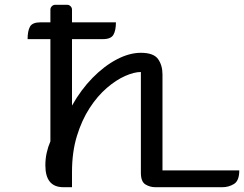

<svg xmlns="http://www.w3.org/2000/svg" viewBox="-20 -780 1017 800"><path d="M280 0H244Q169 0 169 -91Q169 -118 174.5 -143Q180 -168 190 -191V-617H95Q95 -651 105 -669Q115 -687 149 -687H190V-740Q190 -748 196 -754Q202 -760 210 -760H260Q268 -760 274 -754Q280 -748 280 -740V-687H463Q463 -653 452.5 -635Q442 -617 409 -617H280V-340Q317 -406 365.5 -455.5Q414 -505 466.5 -532.5Q519 -560 567 -560Q620 -560 638.5 -534Q657 -508 657 -470V-70H977Q977 -27 955 -13.5Q933 0 907 0H627Q605 0 586 -11.5Q567 -23 567 -60V-480Q539 -480 501.5 -463.5Q464 -447 425 -413.5Q386 -380 353.5 -330Q321 -280 300.5 -213.5Q280 -147 280 -63Z"/></svg>

Font: Warnes
Style: Regular
Weight: 400
Designer: Eduardo Rodriguez Tunni
Foundry: Eduardo Rodriguez Tunni
Version: Version 1.002; ttfautohint (v1.8.4.7-5d5b);gftools[0.9.23]